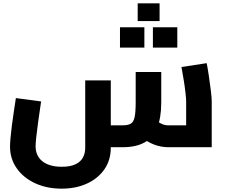

<svg xmlns="http://www.w3.org/2000/svg" viewBox="-20 -881 1347 1149"><path d="M349 248Q260 248 190 215.5Q120 183 80 126Q40 69 40 -4Q40 -24 43 -56.5Q46 -89 51 -129Q56 -169 62.5 -211.5Q69 -254 75 -294L226 -274Q216 -207 208.5 -152.5Q201 -98 197 -60.5Q193 -23 193 -5Q193 32 211 59.5Q229 87 264 102Q299 117 349 117Q402 117 433 101.5Q464 86 477 60.5Q490 35 490 3V-400H643V3Q643 77 605 132Q567 187 500.5 217.5Q434 248 349 248ZM641 0 643 -131H714Q745 -131 762 -140.5Q779 -150 785.5 -179.5Q792 -209 792 -269V-450H945V-269Q945 -175 920 -115.5Q895 -56 844 -28Q793 0 714 0ZM987 0Q943 0 900.5 -16.5Q858 -33 821 -65L914 -161Q932 -146 950 -138.5Q968 -131 987 -131H1178L1094 -57V-274Q1094 -289 1090.5 -321.5Q1087 -354 1080.5 -395.5Q1074 -437 1066 -480L1217 -503Q1224 -467 1230.5 -422Q1237 -377 1242 -337Q1247 -297 1247 -274V0ZM804 -755V-861H935V-755ZM698 -596V-718H844V-596ZM895 -596V-718H1041V-596Z"/></svg>

Font: Cairo Play ExtraBold
Style: Regular
Weight: 800
Version: Version 3.119